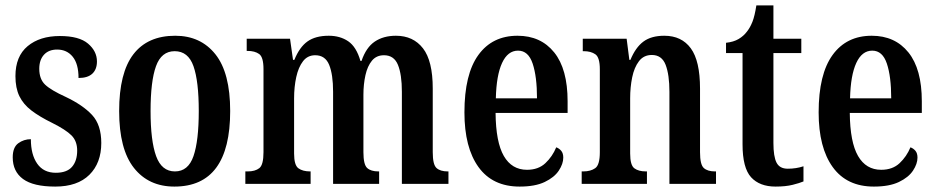

<svg xmlns="http://www.w3.org/2000/svg" viewBox="-20 -679 3459 709"><path d="M184 10Q103 10 65 -18Q27 -46 27 -98Q27 -135 47.5 -150Q68 -165 94 -165Q94 -108 117.5 -74.5Q141 -41 186 -41Q227 -41 246 -63Q265 -85 265 -123Q265 -158 244 -179Q223 -200 173 -225Q126 -248 96 -271Q66 -294 51.5 -324Q37 -354 37 -398Q37 -471 82 -508.5Q127 -546 201 -546Q272 -546 305 -518Q338 -490 338 -452Q338 -423 321 -407Q304 -391 270 -391Q270 -443 248.5 -469.5Q227 -496 191 -496Q160 -496 142.5 -477Q125 -458 125 -425Q125 -387 146.5 -366.5Q168 -346 223 -321Q286 -291 320 -254.5Q354 -218 354 -151Q354 -77 310 -33.5Q266 10 184 10Z M624 10Q529 10 474.5 -59Q420 -128 420 -269Q420 -410 472.5 -478.5Q525 -547 627 -547Q721 -547 775.5 -478.5Q830 -410 830 -269Q830 10 624 10ZM626 -46Q675 -46 694.5 -102.5Q714 -159 714 -269Q714 -379 694.5 -434.5Q675 -490 625 -490Q576 -490 556 -434.5Q536 -379 536 -269Q536 -159 556.5 -102.5Q577 -46 626 -46Z M886 0V-46H895Q922 -46 937.5 -58Q953 -70 953 -117V-424Q953 -468 937 -479.5Q921 -491 894 -491H891V-536H1051L1062 -458H1067Q1086 -505 1115.5 -526Q1145 -547 1194 -547Q1236 -547 1266 -526.5Q1296 -506 1311 -454H1315Q1332 -504 1364 -525.5Q1396 -547 1442 -547Q1506 -547 1542 -500.5Q1578 -454 1578 -352V-117Q1578 -71 1592 -58.5Q1606 -46 1633 -46H1636V0H1464V-340Q1464 -404 1449.5 -439.5Q1435 -475 1398 -475Q1370 -475 1353.5 -455Q1337 -435 1329.5 -401.5Q1322 -368 1322 -329V-117Q1322 -71 1336 -58.5Q1350 -46 1377 -46H1380V0H1210V-340Q1210 -404 1195.5 -439.5Q1181 -475 1144 -475Q1116 -475 1099 -453Q1082 -431 1074 -394.5Q1066 -358 1066 -316V-112Q1066 -69 1082 -57.5Q1098 -46 1125 -46H1127V0Z M1899 10Q1799 10 1747 -62Q1695 -134 1695 -264Q1695 -405 1746.5 -476Q1798 -547 1891 -547Q1977 -547 2026.5 -485.5Q2076 -424 2076 -305V-262H1810Q1811 -154 1840.5 -103Q1870 -52 1926 -52Q1968 -52 1994 -76.5Q2020 -101 2034 -135Q2045 -131 2052.5 -122Q2060 -113 2060 -97Q2060 -74 2043.5 -49Q2027 -24 1991.5 -7Q1956 10 1899 10ZM1963 -316Q1963 -396 1947 -444Q1931 -492 1893 -492Q1855 -492 1834 -446.5Q1813 -401 1811 -316Z M2128 0V-46H2134Q2161 -46 2178 -58Q2195 -70 2195 -117V-423Q2195 -467 2178.5 -478.5Q2162 -490 2136 -490H2132V-536H2294L2304 -458H2308Q2327 -504 2356 -525.5Q2385 -547 2433 -547Q2497 -547 2531 -500.5Q2565 -454 2565 -352V-117Q2565 -71 2579 -58.5Q2593 -46 2620 -46H2624V0H2452V-340Q2452 -403 2438 -439.5Q2424 -476 2387 -476Q2357 -476 2339.5 -453Q2322 -430 2314.5 -393.5Q2307 -357 2307 -316V-112Q2307 -69 2322.5 -57.5Q2338 -46 2365 -46H2369V0Z M2844 10Q2785 10 2753.5 -24.5Q2722 -59 2722 -146V-483H2661V-521Q2689 -524 2707.5 -535Q2726 -546 2738 -562Q2750 -577 2758.5 -598.5Q2767 -620 2773 -659H2836V-536H2939V-483H2836V-151Q2836 -101 2847.5 -78.5Q2859 -56 2889 -56Q2920 -56 2947 -65V-9Q2933 -3 2907 3.5Q2881 10 2844 10Z M3207 10Q3107 10 3055 -62Q3003 -134 3003 -264Q3003 -405 3054.5 -476Q3106 -547 3199 -547Q3285 -547 3334.5 -485.5Q3384 -424 3384 -305V-262H3118Q3119 -154 3148.5 -103Q3178 -52 3234 -52Q3276 -52 3302 -76.5Q3328 -101 3342 -135Q3353 -131 3360.5 -122Q3368 -113 3368 -97Q3368 -74 3351.5 -49Q3335 -24 3299.5 -7Q3264 10 3207 10ZM3271 -316Q3271 -396 3255 -444Q3239 -492 3201 -492Q3163 -492 3142 -446.5Q3121 -401 3119 -316Z"/></svg>

Font: Noto Serif Tamil ExtraCondensed SemiBold
Style: Italic
Weight: 600
Width: 2
Italic angle: -12°
Designer: Indian Type Foundry, Tom Grace, and the Monotype Design Team
Foundry: Monotype Imaging Inc.
Version: Version 2.003; ttfautohint (v1.8.4.7-5d5b)